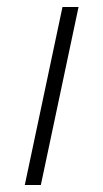

<svg xmlns="http://www.w3.org/2000/svg" viewBox="-20 -530 296 550"><path d="M51 0 159 -510H205L97 0Z"/></svg>

Font: Saira SemiExpanded ExtraLight
Style: Italic
Weight: 250
Width: 6
Italic angle: -12°
Designer: Hector Gatti with collaboration of the Omnibus-Type team
Foundry: Omnibus-Type
Version: Version 1.101